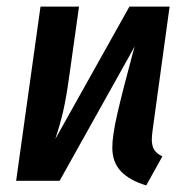

<svg xmlns="http://www.w3.org/2000/svg" viewBox="-20 -549 564 583"><path d="M441 -126Q441 -106 448 -94.5Q455 -83 473 -74L424 14Q374 -1 347.5 -28.5Q321 -56 321 -101Q321 -137 336 -202.5Q351 -268 383 -387L389 -408L161 0H29L103 -529H220L191 -323Q181 -251 172 -212Q163 -173 148 -127L373 -529H495L443 -151Q441 -133 441 -126Z"/></svg>

Font: Fira Sans Condensed Medium
Style: Italic
Weight: 500
Width: 3
Italic angle: -8°
Designer: bBox Type GmbH & Carrois Corporate GbR & Edenspiekermann AG
Foundry: bBox Type GmbH & Carrois Corporate GbR & Edenspiekermann AG
Version: Version 4.301